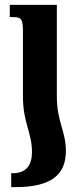

<svg xmlns="http://www.w3.org/2000/svg" viewBox="-20 -512 328 787"><path d="M74 -118C74 -7 111 30 111 111C111 165 88 198 32 198H26V255H43C193 255 250 202 250 107C250 24 213 -11 213 -118V-492H20V-442H33C67 -442 74 -434 74 -385Z"/></svg>

Font: Noto Serif Armenian SemiCondensed
Style: Bold
Weight: 700
Width: 4
Designer: Monotype Design Team
Foundry: Monotype Imaging Inc.
Version: Version 2.008